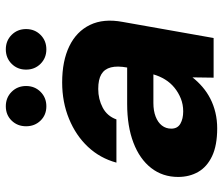

<svg xmlns="http://www.w3.org/2000/svg" viewBox="-72 -664 749 644"><g transform="rotate(-90 302.0 -342.5)"><path d="M193 12Q136 12 100 -5Q64 -22 47 -51.5Q30 -81 30 -119Q30 -171 60 -209.5Q90 -248 145 -269Q200 -290 275 -290H397Q403 -323 397.5 -344.5Q392 -366 374.5 -376.5Q357 -387 325 -387Q291 -387 262.5 -372Q234 -357 223 -326H78Q93 -381 131 -421.5Q169 -462 225 -485Q281 -508 347 -508Q419 -508 468.5 -484Q518 -460 540 -414.5Q562 -369 550 -305L496 0H363L364 -71Q350 -53 332 -37.5Q314 -22 292.5 -11Q271 0 246 6Q221 12 193 12ZM250 -102Q273 -102 293 -110Q313 -118 329.5 -131.5Q346 -145 357 -163Q368 -181 374 -202H278Q252 -202 232.5 -194.5Q213 -187 202.5 -173.5Q192 -160 192 -142Q192 -121 208.5 -111.5Q225 -102 250 -102ZM267 -561Q238 -561 219 -580.5Q200 -600 200 -629Q200 -658 219 -677.5Q238 -697 267 -697Q296 -697 315.5 -677.5Q335 -658 335 -629Q335 -600 315.5 -580.5Q296 -561 267 -561ZM458 -561Q429 -561 409.5 -580.5Q390 -600 390 -629Q390 -658 409.5 -677.5Q429 -697 458 -697Q487 -697 506.5 -677.5Q526 -658 526 -629Q526 -600 506.5 -580.5Q487 -561 458 -561Z"/></g></svg>

Font: DM Sans 24pt Black
Style: Italic
Weight: 900
Italic angle: -10°
Designer: Colophon Foundry, Jonny Pinhorn
Foundry: Colophon Foundry
Version: Version 4.004;gftools[0.9.30]